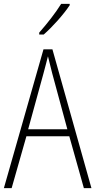

<svg xmlns="http://www.w3.org/2000/svg" viewBox="-20 -969 491 989"><path d="M339 -942V-949H295C265 -901 225 -850 182 -801V-791H205C249 -829 308 -895 339 -942ZM412 0H451L250 -715H204L0 0H40L116 -267H337ZM249 -591 327 -303H125L204 -591C212 -623 220 -649 227 -679C234 -649 242 -621 249 -591Z"/></svg>

Font: Noto Sans Ethiopic Condensed ExtraLight
Style: Regular
Weight: 200
Width: 3
Designer: Monotype Design Team
Foundry: Monotype Imaging Inc.
Version: Version 2.102